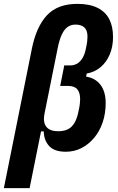

<svg xmlns="http://www.w3.org/2000/svg" viewBox="-48 -772 608 992"><path d="M-28 200 117 -522Q140 -635 195 -693.5Q250 -752 352 -752Q415 -752 456 -731.5Q497 -711 516.5 -673Q536 -635 536 -581Q536 -530 518.5 -489.5Q501 -449 470.5 -424Q440 -399 400 -392L397 -376Q444 -369 471 -334Q498 -299 498 -239Q498 -186 482.5 -140Q467 -94 438.5 -60Q410 -26 373 -7Q336 12 292 12Q233 12 206 -17.5Q179 -47 178 -93H164L105 200ZM263 -328 284 -434H315Q334 -434 350 -443Q366 -452 378 -471.5Q390 -491 396 -522Q401 -545 402.5 -558Q404 -571 404 -583Q404 -615 388 -630Q372 -645 342 -645Q320 -645 302.5 -633.5Q285 -622 272 -595Q259 -568 250 -523L182 -185Q176 -156 182 -135.5Q188 -115 205.5 -104.5Q223 -94 253 -94Q282 -94 302.5 -104Q323 -114 337 -137.5Q351 -161 358 -199Q363 -222 364.5 -235Q366 -248 366 -260Q366 -293 351.5 -310.5Q337 -328 304 -328Z"/></svg>

Font: IBM Plex Sans Condensed
Style: Bold Italic
Weight: 700
Width: 3
Italic angle: -11.31°
Designer: Mike Abbink, Paul van der Laan, Pieter van Rosmalen
Foundry: Bold Monday
Version: Version 3.201